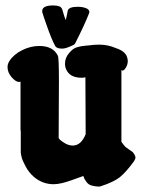

<svg xmlns="http://www.w3.org/2000/svg" viewBox="-20 -690 526 708"><path d="M222.7 -616.2Q228.5 -641.6 229.5 -649.4Q232.4 -665 266.6 -665Q283.2 -665 296.4 -660.2Q309.6 -655.3 309.6 -645.5Q309.6 -644.5 308.6 -641.6Q293.9 -602.5 256.8 -529.3Q254.9 -526.4 251 -524.4Q223.6 -510.7 210 -510.7Q188.5 -510.7 183.6 -520.5Q169.9 -544.9 151.4 -598.6Q141.6 -626 135.7 -645.5Q135.7 -647.5 135.7 -649.4Q135.7 -669.9 175.8 -669.9Q203.1 -669.9 208 -658.2Q210 -655.3 211.9 -647.5Q213.9 -639.6 216.8 -630.9Q219.7 -622.1 222.7 -616.2ZM294.9 -405.3Q291 -403.3 281.2 -403.3Q242.2 -403.3 227.5 -427.7Q219.7 -439.5 219.7 -455.1Q219.7 -477.5 235.4 -495.1Q242.2 -502.9 249 -508.3Q255.9 -513.7 265.1 -516.1Q274.4 -518.6 279.3 -519.5Q284.2 -520.5 294.9 -521.5Q305.7 -522.5 306.6 -522.5Q327.1 -525.4 345.7 -525.4Q377.9 -525.4 407.2 -512.7Q446.3 -500 450.2 -472.7Q450.2 -471.7 450.7 -469.2Q451.2 -466.8 451.2 -465.8Q451.2 -452.1 444.3 -440.9Q437.5 -429.7 431.6 -429.7Q429.7 -429.7 427.7 -431.6V-167Q431.6 -162.1 436.5 -155.3Q441.4 -148.4 446.3 -145.5L469.7 -128.9Q479.5 -116.2 479.5 -109.4Q479.5 -103.5 473.6 -94.7Q444.3 -54.7 421.9 -36.6Q399.4 -18.6 350.6 -2.9Q347.7 -2 341.8 -2Q327.1 -2.9 316.4 -6.3Q305.7 -9.8 299.3 -18.6Q293 -27.3 292 -29.3Q291 -31.2 287.1 -41Q284.2 -40 243.7 -25.4Q203.1 -10.7 177.7 -10.7Q135.7 -10.7 103.5 -39.1Q85.9 -54.7 74.2 -76.7Q62.5 -98.6 59.6 -110.8Q56.6 -123 56.6 -127.9V-210.9Q56.6 -208 55.7 -208V-389.6Q53.7 -387.7 50.8 -387.7Q38.1 -387.7 22.9 -405.3Q7.8 -422.9 7.8 -442.4Q7.8 -454.1 14.6 -464.8Q30.3 -489.3 61.5 -504.9Q92.8 -520.5 125 -520.5Q175.8 -520.5 193.4 -484.4Q197.3 -476.6 197.3 -389.6Q197.3 -361.3 196.8 -289.6Q196.3 -217.8 196.3 -180.7Q200.2 -173.8 216.3 -163.6Q232.4 -153.3 248 -153.3Q279.3 -153.3 295.9 -195.3Z"/></svg>

Font: Essays1743
Style: Bold
Weight: 700
Designer: Based on the typeface in a 1743 English translation of the essays of Montaigne.  PostScript/TrueType font designed by Jo
Version: Version 002.100